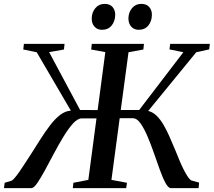

<svg xmlns="http://www.w3.org/2000/svg" viewBox="-44 -969 1100 989"><path d="M-23.5 0 -20 -27.5 16.5 -38.5Q27.5 -46 42.2 -65.5Q57 -85 75 -112.8Q93 -140.5 113 -171Q139 -212 164.2 -251.8Q189.5 -291.5 214.5 -324.2Q239.5 -357 266 -377.2Q292.5 -397.5 321 -399L145 -700L76 -714L79 -743H288.5L285.5 -714L209 -700.5L368.5 -402.5L459 -402L498.5 -700.5L425.5 -714L429 -743H697.5L694.5 -714L618 -700L578 -402.5H673L900.5 -700L829 -714.5L832.5 -743H1037L1033.5 -714.5L967 -700L719.5 -397.5Q743 -392 762.5 -373Q782 -354 798.5 -325.8Q815 -297.5 829.8 -263.5Q844.5 -229.5 859.5 -194Q870.5 -166.5 881.2 -141Q892 -115.5 902.5 -94.8Q913 -74 922.8 -59.5Q932.5 -45 941.5 -39.5L981.5 -28.5L979 0H836Q823 0 808.8 -26Q794.5 -52 779.8 -93Q765 -134 749 -180Q733 -226 715.5 -267Q698 -308 679.5 -334Q661 -360 640.5 -360H572.5L530 -42.5L610 -27.5L606 0H331L334 -27.5L411 -42.5L453 -359H376.5Q356 -359 332.2 -333Q308.5 -307 283.5 -266Q258.5 -225 234.2 -179.2Q210 -133.5 187.8 -92.5Q165.5 -51.5 147.8 -25.8Q130 0 118 0ZM481 -815.5Q457.5 -815.5 442.8 -831.8Q428 -848 428.5 -874.5Q429 -905.5 447.2 -927.2Q465.5 -949 495 -949Q522 -949 535.8 -932.8Q549.5 -916.5 549.5 -893Q549 -859.5 531 -837.5Q513 -815.5 481 -815.5ZM670 -815.5Q646.5 -815.5 632 -831.8Q617.5 -848 617.5 -874.5Q618 -905.5 636.2 -927.2Q654.5 -949 683.5 -949Q711 -949 724.8 -932.8Q738.5 -916.5 738.5 -893Q738 -859.5 720 -837.5Q702 -815.5 670 -815.5Z"/></svg>

Font: Merriweather 96pt Medium
Style: Italic
Weight: 500
Italic angle: -7.8°
Version: Version 2.101